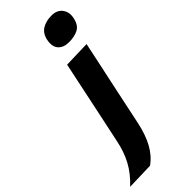

<svg xmlns="http://www.w3.org/2000/svg" viewBox="-402 -783 1020 1020"><g transform="rotate(-45 108.0 -272.5)"><path d="M-104.5 196.5Q-53.5 149 -24.8 95.8Q4 42.5 18 -27.5L58 -216L68.5 -266Q84 -340.5 95.2 -393Q106.5 -445.5 117.5 -499L268 -503.5Q256.5 -448.5 245.2 -395.2Q234 -342 217.5 -266Q201.5 -191 189 -131.8Q176.5 -72.5 164 -13Q148.5 59.5 120.8 110.2Q93 161 49.5 192ZM209.5 -576Q168 -576 147.5 -599.8Q127 -623.5 136 -667.5Q144.5 -707.5 173.2 -725Q202 -742.5 243.5 -742.5Q285 -742.5 305 -715.2Q325 -688 317 -650Q308 -606 279.8 -591Q251.5 -576 209.5 -576Z"/></g></svg>

Font: Commissioner
Style: Bold Italic
Weight: 700
Italic angle: -12°
Designer: Kostas Bartsokas
Foundry: Kostas Bartsokas
Version: Version 1.000; ttfautohint (v1.8.3)